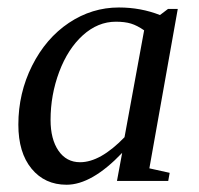

<svg xmlns="http://www.w3.org/2000/svg" viewBox="-20 -491 540 521"><path d="M385.3 -34.2 440.4 -22 436.5 0H297.4L311.5 -76.2Q229 10.3 160.6 10.3Q101.6 10.3 65.7 -33.2Q29.8 -76.7 29.8 -152.8Q29.8 -238.3 67.1 -312.7Q104.5 -387.2 167 -429Q229.5 -470.7 302.7 -470.7Q361.8 -470.7 414.1 -450.2L436 -466.8H462.4ZM371.1 -408.7Q352.1 -421.9 335.4 -427Q318.8 -432.1 294.4 -432.1Q245.6 -432.1 204.8 -395.3Q164.1 -358.4 140.6 -295.9Q117.2 -233.4 117.2 -165.5Q117.2 -113.3 138.7 -82Q160.2 -50.8 197.3 -50.8Q252.4 -50.8 317.9 -118.7Z"/></svg>

Font: Tinos
Style: Italic
Weight: 400
Italic angle: -16.333°
Designer: Steve Matteson
Foundry: Monotype Imaging Inc.
Version: Version 1.32